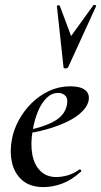

<svg xmlns="http://www.w3.org/2000/svg" viewBox="-20 -751 412 783"><path d="M158 12Q102 12 70 -16.5Q38 -45 28.5 -90Q19 -135 29 -185Q36 -223 57 -261.5Q78 -300 109.5 -331Q141 -362 181 -380.5Q221 -399 267 -399Q306 -399 325.5 -385Q345 -371 342 -345Q339 -320 315.5 -296.5Q292 -273 253.5 -254.5Q215 -236 168 -223Q121 -210 71 -204L73 -217Q146 -228 195.5 -253.5Q245 -279 253 -324Q258 -348 247 -360Q236 -372 217 -372Q191 -372 170 -351.5Q149 -331 134.5 -296Q120 -261 113 -218Q104 -165 111.5 -122.5Q119 -80 144 -54.5Q169 -29 210 -29Q231 -29 256 -36Q281 -43 304 -60Q306 -62 309.5 -58Q313 -54 311 -52Q273 -17 234 -2.5Q195 12 158 12ZM239 -477 212 -726Q212 -729 217.5 -729.5Q223 -730 224 -727L270 -604L361 -730Q363 -732 368 -730.5Q373 -729 372 -726L258 -477Q255 -472 247 -472Q239 -472 239 -477Z"/></svg>

Font: Cormorant Light SemiBold
Style: Italic
Weight: 600
Italic angle: -10°
Version: Version 4.000